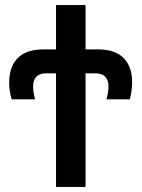

<svg xmlns="http://www.w3.org/2000/svg" viewBox="-20 -734 556 754"><path d="M200 -446H161Q135 -446 122.5 -432.5Q110 -419 110 -395Q110 -371 118 -344H26Q22 -355 19 -373.5Q16 -392 16 -408Q16 -472 49.5 -506Q83 -540 151 -540H200V-714H316V-540H365Q432 -540 465.5 -506Q499 -472 499 -410Q499 -394 496 -374.5Q493 -355 490 -344H398Q406 -371 406 -395Q406 -419 393.5 -432.5Q381 -446 355 -446H316V0H200Z"/></svg>

Font: Noto Sans Display Medium Narrow
Style: Regular
Weight: 500
Width: 4
Designer: Monotype Design team
Foundry: Monotype Imaging Inc.
Version: Version 1.000